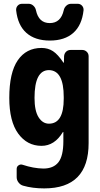

<svg xmlns="http://www.w3.org/2000/svg" viewBox="-20 -790 540 1040"><path d="M365.2 -769.5H400.4Q415 -769.5 424.3 -759.3Q433.6 -749 432.6 -734.4Q423.8 -653.3 377 -611.8Q330.1 -570.3 250 -570.3Q169.9 -570.3 123 -611.8Q76.2 -653.3 67.4 -734.4Q66.4 -749 75.7 -759.3Q85 -769.5 99.6 -769.5H134.8Q149.4 -769.5 160.6 -759.3Q171.9 -749 174.8 -734.4Q189.5 -665 249.5 -665Q309.6 -665 325.2 -734.4Q328.1 -749 339.4 -759.3Q350.6 -769.5 365.2 -769.5ZM325.2 -254.9V-264.6Q325.2 -409.2 245.1 -410.2Q167 -410.2 167 -259.8Q167 -189.5 189 -154.8Q210.9 -120.1 245.1 -120.1Q325.2 -120.1 325.2 -254.9ZM424.8 -519.5Q439.5 -519.5 449.7 -509.8Q460 -500 460 -485.4V-14.6Q460 230.5 219.7 230.5Q156.2 230.5 105.5 215.8Q90.8 211.9 80.6 198.7Q70.3 185.5 70.3 169.9V125Q70.3 112.3 80.6 105.5Q90.8 98.6 102.5 102.5Q161.1 122.1 214.8 123Q269.5 123 296.4 88.9Q323.2 54.7 323.2 -25.4V-74.2Q323.2 -75.2 322.3 -75.2Q320.3 -75.2 320.3 -74.2Q275.4 0 205.1 0Q127 0 78.6 -66.4Q30.3 -132.8 30.3 -259.8Q30.3 -396.5 76.2 -463.4Q122.1 -530.3 205.1 -530.3Q240.2 -530.3 267.1 -512.7Q293.9 -495.1 323.2 -451.2Q323.2 -450.2 325.2 -450.2Q326.2 -450.2 326.2 -451.2L327.1 -485.4Q328.1 -500 337.9 -509.8Q347.7 -519.5 363.3 -519.5Z"/></svg>

Font: Rounded-L Mgen+ 1m bold
Style: Bold
Weight: 700
Designer: [Source Han Sans]
Ryoko NISHIZUKA  (kana & ideographs); Paul D. Hunt (Latin, Greek & Cyrillic); Wenlong ZHANG  (bopomofo
Version: Version 1.059.20150602